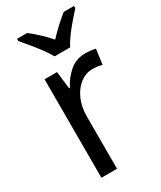

<svg xmlns="http://www.w3.org/2000/svg" viewBox="-194 -835 761 905"><g transform="rotate(-30 186.5 -383.0)"><path d="M303 -546Q317 -546 332 -544.5Q347 -543 360 -540L349 -458Q325 -465 297 -465Q261 -465 230.5 -442Q200 -419 181.5 -378Q163 -337 163 -284V0H78V-536H146L157 -441H161Q184 -486 219.5 -516Q255 -546 303 -546ZM173 -606Q161 -628 141.5 -654.5Q122 -681 100.5 -707Q79 -733 61 -754V-766H116Q139 -749 165 -724.5Q191 -700 215 -673Q241 -701 265 -723Q289 -745 315 -766H371V-754Q354 -735 331.5 -709Q309 -683 289 -656Q269 -629 258 -606Z"/></g></svg>

Font: Noto Sans Ethiopic SemCond
Style: Regular
Weight: 400
Width: 4
Designer: Monotype Design Team
Foundry: Monotype Imaging Inc.
Version: Version 2.102; ttfautohint (v1.8.4.7-5d5b)